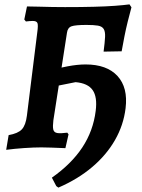

<svg xmlns="http://www.w3.org/2000/svg" viewBox="-20 -674 651 878"><path d="M247 183.9 237.4 177 217.2 138.4Q306.7 75.6 356.6 -0.1Q406.4 -75.8 417.6 -167Q425.7 -230.2 403.8 -261.8Q382 -293.4 325.6 -298.3L185.1 -270.2L192.3 -345.5Q242.8 -361.9 288.4 -370.6Q334 -379.3 371.4 -379.3Q468.8 -379.3 517.3 -326.4Q565.8 -273.5 554.3 -179.1Q544.9 -101.8 506 -33.8Q467.2 34.2 401.9 89.6Q336.6 145.1 247 183.9ZM8.3 11.1 19.5 -56.1Q62.5 -63.7 80 -82.6Q97.6 -101.5 103 -144.9L150.5 -526.6Q155.1 -559 151.2 -568.6Q147.2 -578.2 129.9 -578.2Q122.9 -578.2 115 -577.5Q107 -576.8 98.5 -575.8L91.1 -584.7L103.4 -644.5Q126.2 -644.5 156.9 -643.5Q187.5 -642.5 219.8 -642Q252 -641.5 277.4 -641.5Q352.3 -641.5 408.5 -643Q464.7 -644.4 505.1 -647.4Q545.6 -650.4 572.1 -654L581.1 -640.6Q572.5 -609.3 564.1 -575.2Q555.6 -541.1 548.9 -506.7Q542.3 -472.3 536.3 -439.4L453.7 -437.9Q459.4 -481 460.5 -505.3Q461.6 -529.5 454.2 -541.5Q446.7 -553.5 427.9 -556.8Q409.1 -560 375.4 -560Q325 -560 307.2 -553.8Q289.3 -547.5 286.2 -524L224.1 -124.1Q220.5 -95.6 223.6 -81.9Q226.7 -68.2 241.9 -65.7Q257.2 -63.2 287.7 -67.3L293.4 -59.7L279.1 3.5Q245.3 2 214.9 1Q184.5 0 169.1 0Q135.3 0 91 3Q46.8 6.1 8.3 11.1Z"/></svg>

Font: Alegreya
Style: Italic
Weight: 400
Italic angle: -7°
Designer: Juan Pablo del Peral
Foundry: Huerta Tipografica
Version: Version 2.009